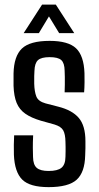

<svg xmlns="http://www.w3.org/2000/svg" viewBox="-20 -780 415 808"><path d="M184.5 7.5Q105.5 7.5 73.5 -24.2Q41.5 -56 38.5 -128.5Q38 -151 38.2 -170.8Q38.5 -190.5 39.5 -210.5H119.5Q118 -180 118.2 -158Q118.5 -136 119 -119.5Q119.5 -86.5 134.8 -73.5Q150 -60.5 184.5 -60.5Q222 -60.5 238.5 -73.8Q255 -87 255.5 -120Q256 -134.5 256 -143.8Q256 -153 256 -161.8Q256 -170.5 255.5 -183Q255 -215.5 246 -231.5Q237 -247.5 209.5 -256L152 -272Q111.5 -284 86.5 -301.5Q61.5 -319 50 -347Q38.5 -375 37 -419Q37 -435.5 37 -446.8Q37 -458 37 -470.5Q38.5 -543.5 72.2 -575.8Q106 -608 189 -608Q267 -608 300 -576.8Q333 -545.5 335.5 -472Q336 -461.5 335.8 -434.8Q335.5 -408 334 -391.5H252Q252.5 -406.5 252.8 -423.8Q253 -441 252.8 -456.5Q252.5 -472 252 -482.5Q251.5 -514.5 238 -527Q224.5 -539.5 189 -539.5Q154 -539.5 140 -527Q126 -514.5 125 -482Q124.5 -473.5 124 -459.8Q123.5 -446 124 -427.5Q125 -394 133 -373.8Q141 -353.5 171.5 -345L225.5 -331Q283.5 -316.5 311.5 -283.8Q339.5 -251 339.5 -186Q339.5 -169.5 339.5 -156.5Q339.5 -143.5 338.5 -126.5Q337 -55 302.8 -23.8Q268.5 7.5 184.5 7.5ZM79.5 -640.5 157 -760.5H215L292.5 -640.5H229L186 -711L143.5 -640.5Z"/></svg>

Font: Big Shoulders Text Thin Medium
Style: Regular
Weight: 500
Version: Version 2.002